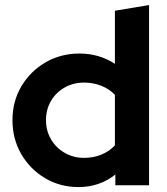

<svg xmlns="http://www.w3.org/2000/svg" viewBox="-20 -743 671 770"><path d="M294.9 7.3Q221.3 7.3 160.8 -28.5Q100.4 -64.4 65.2 -125.1Q30 -185.9 30 -261Q30 -336.2 65.6 -396.7Q101.3 -457.2 162.3 -492.7Q223.4 -528.3 298.7 -528.3Q377.6 -528.3 440.8 -487.1V-700L577.8 -722.7V0H442.6V-43Q378.7 7.3 294.9 7.3ZM316.9 -109.9Q354.6 -109.9 386.1 -122.7Q417.7 -135.5 440.8 -159.9V-362.8Q418.4 -386.3 386.3 -399Q354.2 -411.8 316.9 -411.8Q274.3 -411.8 239.5 -392.2Q204.6 -372.6 184.6 -338.5Q164.5 -304.4 164.5 -261.3Q164.5 -218.4 184.7 -184.1Q204.9 -149.8 239.7 -129.9Q274.4 -109.9 316.9 -109.9Z"/></svg>

Font: Red Hat Display VF
Style: Regular
Weight: 300
Designer: Pentagram, MCKL
Foundry: Pentagram, MCKL
Version: Version 1.023